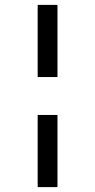

<svg xmlns="http://www.w3.org/2000/svg" viewBox="-20 -743 390 785"><path d="M134 -428V-723H215V-428ZM134 22V-273H215V22Z"/></svg>

Font: Moon Stars Kai
Style: Bold
Weight: 700
Designer: GuiWonder
Version: Version 1.101